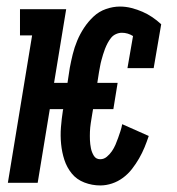

<svg xmlns="http://www.w3.org/2000/svg" viewBox="-20 -558 540 586"><path d="M286 8Q261 8 237.5 -1Q214 -10 199 -28.5Q184 -47 176.5 -70Q169 -93 166.5 -118.5Q164 -144 166 -169.5Q168 -195 172 -221L173 -225H132L95 0H4L78 -450H41V-530H182L145 -305H186L193 -351Q197 -372 202 -392.5Q207 -413 215.5 -433.5Q224 -454 236.5 -473Q249 -492 265.5 -507.5Q282 -523 303.5 -530.5Q325 -538 346 -538Q364 -538 381.5 -533.5Q399 -529 415 -522Q431 -515 445 -505.5Q459 -496 472 -484L449 -350H369L386 -448Q378 -453 369.5 -455.5Q361 -458 352 -458Q343 -458 334 -454Q325 -450 319 -442.5Q313 -435 308.5 -426.5Q304 -418 300.5 -409Q297 -400 294.5 -391.5Q292 -383 289.5 -374Q287 -365 285.5 -356Q284 -347 282 -337L277 -305H339L326 -225H264L261 -207Q259 -195 257 -182Q255 -169 254.5 -156Q254 -143 254.5 -130.5Q255 -118 257.5 -105.5Q260 -93 266.5 -82.5Q273 -72 286 -72Q297 -72 306 -79.5Q315 -87 321.5 -96.5Q328 -106 332.5 -116.5Q337 -127 340.5 -137Q344 -147 347.5 -157.5Q351 -168 353 -179L434 -143Q428 -125 421 -108Q414 -91 404.5 -74.5Q395 -58 383 -42.5Q371 -27 355.5 -15.5Q340 -4 322 2Q304 8 286 8Z"/></svg>

Font: Iosevka Slab Medium
Style: Italic
Weight: 500
Italic angle: -9°
Monospace: yes
Designer: Belleve Invis
Foundry: Belleve Invis
Version: Version 11.1.0; ttfautohint (v1.8.3)